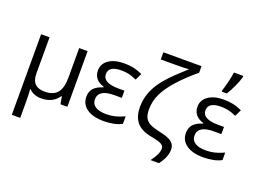

<svg xmlns="http://www.w3.org/2000/svg" viewBox="-143 -1151 2337 1736"><g transform="rotate(20 1026.0 -283.0)"><path d="M167 -186Q167 -58.1 291 -58.1Q374.5 -58.1 413.3 -104.2Q452.1 -150.4 452.1 -253.9V-535.2H533.2V0H466.8L454.1 -71.8H449.2Q395 9.8 283.2 9.8Q210 9.8 167 -35.2H162.1Q167 5.9 167 84V240.2H85.9V-535.2H167Z M968.3 -313V-244.1H896Q744.1 -244.1 744.1 -148.9Q744.1 -105 780 -81.1Q815.9 -57.1 887.2 -57.1Q928.2 -57.1 968.8 -66.7Q1009.3 -76.2 1058.1 -99.1V-26.9Q991.2 9.8 883.3 9.8Q780.8 9.8 721.9 -31.5Q663.1 -72.8 663.1 -145Q663.1 -192.9 689.9 -224.9Q716.8 -256.8 780.3 -276.9V-282.2Q732.4 -295.9 706.3 -326.9Q680.2 -357.9 680.2 -402.8Q680.2 -467.8 734.9 -506.3Q789.6 -544.9 883.3 -544.9Q930.7 -544.9 970.9 -536.9Q1011.2 -528.8 1060.1 -506.8L1029.3 -441.9Q983.4 -462.4 951.7 -469.2Q919.9 -476.1 881.3 -476.1Q759.3 -476.1 759.3 -397Q759.3 -313 914.1 -313Z M1180.2 -690.9V-759.8H1547.4V-696.8Q1442.4 -608.9 1372.1 -530Q1301.8 -451.2 1268.1 -380.6Q1234.4 -310.1 1234.4 -229Q1234.4 -181.2 1248.8 -152.3Q1263.2 -123.5 1293.7 -105.7Q1324.2 -87.9 1408.2 -69.8Q1481 -54.7 1514.2 -28.1Q1547.4 -1.5 1547.4 43Q1547.4 115.7 1485.4 195.8H1404.3Q1465.3 117.2 1465.3 64.9Q1465.3 37.6 1438.2 22.7Q1411.1 7.8 1341.3 -4.9Q1242.2 -22.5 1196.3 -75.9Q1150.4 -129.4 1150.4 -224.1Q1150.4 -279.8 1164.8 -330.6Q1179.2 -381.3 1206.5 -429Q1233.9 -476.6 1283 -532.5Q1332 -588.4 1450.2 -694.8Q1430.7 -690.9 1298.3 -690.9Z M1926.3 -313V-244.1H1854Q1702.1 -244.1 1702.1 -148.9Q1702.1 -105 1738 -81.1Q1773.9 -57.1 1845.2 -57.1Q1886.2 -57.1 1926.8 -66.7Q1967.3 -76.2 2016.1 -99.1V-26.9Q1949.2 9.8 1841.3 9.8Q1738.8 9.8 1679.9 -31.5Q1621.1 -72.8 1621.1 -145Q1621.1 -192.9 1647.9 -224.9Q1674.8 -256.8 1738.3 -276.9V-282.2Q1690.4 -295.9 1664.3 -326.9Q1638.2 -357.9 1638.2 -402.8Q1638.2 -467.8 1692.9 -506.3Q1747.6 -544.9 1841.3 -544.9Q1888.7 -544.9 1929 -536.9Q1969.2 -528.8 2018.1 -506.8L1987.3 -441.9Q1941.4 -462.4 1909.7 -469.2Q1877.9 -476.1 1839.4 -476.1Q1717.3 -476.1 1717.3 -397Q1717.3 -313 1872.1 -313ZM1797.9 -620.1Q1811 -655.3 1824 -710.7Q1836.9 -766.1 1842.8 -806.2H1932.6V-794.9Q1923.8 -758.8 1897.2 -700.9Q1870.6 -643.1 1846.7 -606H1797.9Z"/></g></svg>

Font: Open Sans ACDW
Style: acdw
Weight: 400
Foundry: Ascender Corporation
Version: Version 1.10